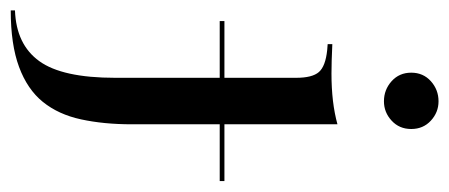

<svg xmlns="http://www.w3.org/2000/svg" viewBox="-303 -393 849 363"><g transform="rotate(90 121.5 -211.5)"><path d="M-20.2 -202.4V-211.3H282.3V-202.4ZM87.1 -207.3V-346.8Q87.1 -377.4 76.2 -389.9Q65.3 -402.4 34.7 -405.6L23.4 -406.5V-415.3Q41.9 -414.5 54.4 -414.1Q66.9 -413.7 79 -413.7Q106.5 -413.7 130.6 -416.5Q154.8 -419.4 175 -425V-415.3V-207.3ZM-40.3 192.7V184.7Q24.2 182.3 55.6 138.7Q87.1 95.2 87.1 -4.8V-207.3H175V-36.3Q175 16.9 165.7 59.7Q156.5 102.4 132.7 131.9Q108.9 161.3 66.5 177Q24.2 192.7 -40.3 192.7ZM131.5 -512.9Q109.7 -512.9 93.5 -527.4Q77.4 -541.9 77.4 -564.5Q77.4 -587.1 93.5 -601.6Q109.7 -616.1 131.5 -616.1Q152.4 -616.1 168.1 -601.6Q183.9 -587.1 183.9 -564.5Q183.9 -541.9 168.1 -527.4Q152.4 -512.9 131.5 -512.9Z"/></g></svg>

Font: Playfair 144pt SemiCondensed Medium
Style: Regular
Weight: 500
Width: 4
Designer: Claus Eggers Sørensen
Foundry: Claus Eggers Sørensen
Version: Version 2.203